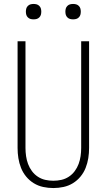

<svg xmlns="http://www.w3.org/2000/svg" viewBox="-20 -944 540 972"><path d="M250 8Q224 8 198.5 2.5Q173 -3 151 -16.5Q129 -30 112.5 -50Q96 -70 86.5 -94Q77 -118 73 -143.5Q69 -169 69 -195V-735H109V-195Q109 -174 112 -153.5Q115 -133 122 -114Q129 -95 141.5 -78Q154 -61 171.5 -49.5Q189 -38 209 -33.5Q229 -29 250 -29Q271 -29 291 -33.5Q311 -38 328.5 -49.5Q346 -61 358.5 -78Q371 -95 378 -114Q385 -133 388 -153.5Q391 -174 391 -195V-735H431V-195Q431 -169 427 -143.5Q423 -118 413.5 -94Q404 -70 387.5 -50Q371 -30 349 -16.5Q327 -3 301.5 2.5Q276 8 250 8ZM350 -846Q342 -846 334.5 -848Q327 -850 321 -856Q315 -862 313 -869.5Q311 -877 311 -885Q311 -893 313 -900.5Q315 -908 321 -914Q327 -920 334.5 -922Q342 -924 350 -924Q358 -924 365.5 -922Q373 -920 379 -914Q385 -908 387 -900.5Q389 -893 389 -885Q389 -877 387 -869.5Q385 -862 379 -856Q373 -850 365.5 -848Q358 -846 350 -846ZM150 -846Q142 -846 134.5 -848Q127 -850 121 -856Q115 -862 113 -869.5Q111 -877 111 -885Q111 -893 113 -900.5Q115 -908 121 -914Q127 -920 134.5 -922Q142 -924 150 -924Q158 -924 165.5 -922Q173 -920 179 -914Q185 -908 187 -900.5Q189 -893 189 -885Q189 -877 187 -869.5Q185 -862 179 -856Q173 -850 165.5 -848Q158 -846 150 -846Z"/></svg>

Font: Iosevka Curly Extralight
Style: Regular
Weight: 200
Monospace: yes
Designer: Belleve Invis
Foundry: Belleve Invis
Version: Version 22.1.2; ttfautohint (v1.8.4)